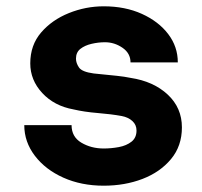

<svg xmlns="http://www.w3.org/2000/svg" viewBox="-20 -579 640 609"><path d="M309 10Q238 10 181 -15.5Q124 -41 90.5 -85Q57 -129 57 -182H207Q207 -145 238 -126.5Q269 -108 309 -108Q333 -108 357 -112.5Q381 -117 397 -129.5Q413 -142 413 -165Q413 -183 400 -195Q387 -207 366 -211Q333 -217 290 -220.5Q247 -224 213 -232Q152 -243 114 -284Q76 -325 76 -378Q76 -436 110.5 -476Q145 -516 198.5 -537.5Q252 -559 309 -559Q377 -559 430 -535Q483 -511 513.5 -471Q544 -431 544 -381H394Q394 -410 368.5 -427.5Q343 -445 313 -445Q292 -445 270.5 -440Q249 -435 235 -424Q221 -413 221 -393Q221 -379 230.5 -365Q240 -351 277 -346Q286 -345 306.5 -343Q327 -341 351 -338.5Q375 -336 394 -332Q467 -321 512 -279Q557 -237 557 -175Q557 -116 522.5 -74.5Q488 -33 432 -11.5Q376 10 309 10Z"/></svg>

Font: Tiny ExtraBold
Style: Regular
Weight: 800
Designer: Philipp Nurullin, Konstantin Bulenkov
Foundry: JetBrains
Version: Version 2.251; ttfautohint (v1.8.4.7-5d5b)